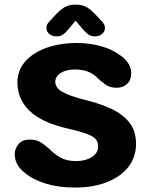

<svg xmlns="http://www.w3.org/2000/svg" viewBox="-20 -814 659 844"><path d="M309.8 10.5Q237.4 10.5 181.8 -6.7Q126.2 -23.8 91.5 -52.2Q44.7 -87.3 44.7 -136.5Q44.7 -158.7 60.5 -179.5Q76.2 -200.4 110.5 -200.4Q139.4 -200.4 159.5 -188Q179.6 -175.7 196.8 -159.2Q217.4 -138.2 244.5 -122.1Q271.5 -106 313.1 -106Q341.1 -106 363.4 -113.8Q385.7 -121.6 398.6 -136.1Q411.5 -150.6 411.5 -170.8Q411.5 -202.2 379.5 -217.7Q347.6 -233.2 282.2 -247.8Q163.2 -274.8 109.8 -326.9Q56.5 -379 56.5 -451.4Q56.5 -504.9 90.9 -543.8Q125.2 -582.8 184.6 -603.9Q243.9 -625 318.7 -625Q373.4 -625 424.8 -610.7Q476.2 -596.4 510.9 -569.1Q531.6 -554.4 544.2 -535Q556.8 -515.7 556.8 -491.2Q556.8 -462.1 538.8 -445.2Q520.9 -428.2 492.2 -428.2Q463.3 -428.2 443 -442.8Q422.7 -457.3 409.7 -470Q395.2 -486.2 370.8 -497.4Q346.3 -508.5 310.8 -508.5Q284.9 -508.5 265 -501.7Q245 -494.8 234 -482.5Q223 -470.2 223 -453.9Q223 -428.3 254.9 -409.9Q286.8 -391.5 352.6 -375.2Q418.7 -359.2 469.3 -335.6Q520 -312 549 -275Q578 -237.9 578 -181.7Q578 -123 544 -79.8Q510 -36.7 449.6 -13.1Q389.2 10.5 309.8 10.5ZM429.4 -718.2Q441.4 -705 441.4 -692.1Q441.4 -675.7 428.9 -664.9Q416.3 -654.1 396.1 -654.1Q379.2 -654.1 367.2 -663.2Q355.2 -672.3 344.8 -684.9L312.4 -723.1L280.4 -684.8Q269.6 -671.4 257.8 -662.8Q246.1 -654.1 229.1 -654.1Q208.9 -654.1 196.5 -664.9Q184 -675.8 184 -692.2Q184 -698 186.7 -704.8Q189.4 -711.5 195.8 -718.2L215.3 -739.2Q238.8 -765.9 259.7 -779.8Q280.7 -793.7 312.3 -793.7Q344.5 -793.7 365.2 -780Q386 -766.3 409.8 -739.2Z"/></svg>

Font: Sono ExtraLight
Style: Regular
Weight: 200
Designer: Tyler Finck
Foundry: Tyler Finck
Version: Version 2.112